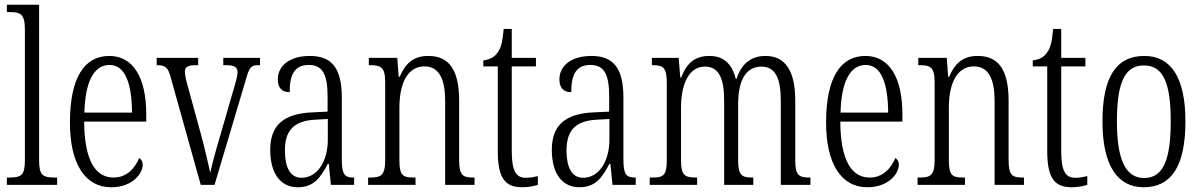

<svg xmlns="http://www.w3.org/2000/svg" viewBox="-20 -780 5065 810"><path d="M9 0H221V-31H214C160 -31 145 -39 145 -105V-760H9V-729H21C65 -729 85 -722 85 -656V-105C85 -39 70 -31 16 -31H9Z M449 10C539 10 582 -48 582 -85C582 -100 575 -109 567 -113C549 -70 515 -31 459 -31C381 -31 336 -106 335 -267H597V-298C597 -454 541 -544 441 -544C335 -544 275 -451 275 -263C275 -89 339 10 449 10ZM537 -305H336C339 -430 374 -506 442 -506C510 -506 536 -424 537 -305Z M700 -454 827 0H885L1016 -440C1031 -495 1038 -505 1070 -505H1077V-536H922V-505H936C969 -505 982 -496 982 -475C982 -457 973 -428 957 -374L910 -211C887 -135 873 -78 867 -51C859 -88 842 -162 827 -216L775 -406C768 -430 760 -461 760 -477C760 -496 771 -505 804 -505H816V-536H641V-505C678 -505 688 -497 700 -454Z M1236 10C1305 10 1333 -32 1363 -89H1367L1376 0H1474V-31H1471C1434 -31 1422 -44 1422 -108V-369C1422 -497 1376 -544 1287 -544C1204 -544 1152 -504 1152 -445C1152 -410 1169 -391 1202 -391C1202 -466 1223 -506 1283 -506C1344 -506 1362 -461 1362 -372V-309L1298 -306C1178 -301 1120 -253 1120 -148C1120 -41 1169 10 1236 10ZM1252 -30C1203 -30 1182 -76 1182 -145C1182 -225 1215 -270 1309 -275L1363 -278V-191C1363 -100 1319 -30 1252 -30Z M1533 0H1733V-31H1727C1681 -31 1665 -38 1665 -103V-326C1665 -433 1702 -500 1771 -500C1834 -500 1858 -443 1858 -355V0H1982V-31H1978C1933 -31 1917 -39 1917 -105V-355C1917 -486 1874 -544 1787 -544C1727 -544 1692 -516 1666 -456H1662L1656 -536H1536V-505H1541C1587 -505 1605 -497 1605 -433V-105C1605 -39 1587 -31 1540 -31H1533Z M2183 10C2209 10 2233 5 2249 0V-37C2231 -33 2218 -30 2198 -30C2158 -30 2139 -57 2139 -142V-500H2241V-536H2139V-658H2105C2100 -606 2095 -578 2078 -557C2066 -539 2047 -529 2019 -525V-500H2080V-143C2080 -28 2111 10 2183 10Z M2424 10C2493 10 2521 -32 2551 -89H2555L2564 0H2662V-31H2659C2622 -31 2610 -44 2610 -108V-369C2610 -497 2564 -544 2475 -544C2392 -544 2340 -504 2340 -445C2340 -410 2357 -391 2390 -391C2390 -466 2411 -506 2471 -506C2532 -506 2550 -461 2550 -372V-309L2486 -306C2366 -301 2308 -253 2308 -148C2308 -41 2357 10 2424 10ZM2440 -30C2391 -30 2370 -76 2370 -145C2370 -225 2403 -270 2497 -275L2551 -278V-191C2551 -100 2507 -30 2440 -30Z M2721 0H2921V-31H2919C2870 -31 2853 -38 2853 -103V-326C2853 -417 2882 -499 2954 -499C3012 -499 3035 -451 3035 -355V0H3158V-31H3155C3110 -31 3094 -39 3094 -105V-341C3094 -426 3118 -499 3193 -499C3252 -499 3274 -447 3274 -355V0H3399V-31H3397C3351 -31 3335 -39 3335 -103V-356C3335 -485 3290 -544 3210 -544C3154 -544 3110 -517 3087 -447H3084C3067 -516 3028 -544 2973 -544C2916 -544 2878 -518 2854 -453H2850L2843 -536H2730V-505H2732C2778 -505 2793 -496 2793 -429V-106C2793 -39 2779 -31 2731 -31H2721Z M3639 10C3729 10 3772 -48 3772 -85C3772 -100 3765 -109 3757 -113C3739 -70 3705 -31 3649 -31C3571 -31 3526 -106 3525 -267H3787V-298C3787 -454 3731 -544 3631 -544C3525 -544 3465 -451 3465 -263C3465 -89 3529 10 3639 10ZM3727 -305H3526C3529 -430 3564 -506 3632 -506C3700 -506 3726 -424 3727 -305Z M3851 0H4051V-31H4045C3999 -31 3983 -38 3983 -103V-326C3983 -433 4020 -500 4089 -500C4152 -500 4176 -443 4176 -355V0H4300V-31H4296C4251 -31 4235 -39 4235 -105V-355C4235 -486 4192 -544 4105 -544C4045 -544 4010 -516 3984 -456H3980L3974 -536H3854V-505H3859C3905 -505 3923 -497 3923 -433V-105C3923 -39 3905 -31 3858 -31H3851Z M4501 10C4527 10 4551 5 4567 0V-37C4549 -33 4536 -30 4516 -30C4476 -30 4457 -57 4457 -142V-500H4559V-536H4457V-658H4423C4418 -606 4413 -578 4396 -557C4384 -539 4365 -529 4337 -525V-500H4398V-143C4398 -28 4429 10 4501 10Z M4805 10C4920 10 4981 -77 4981 -268C4981 -453 4920 -544 4808 -544C4688 -544 4631 -454 4631 -268C4631 -79 4696 10 4805 10ZM4807 -29C4726 -29 4692 -111 4692 -268C4692 -425 4722 -504 4806 -504C4890 -504 4919 -425 4919 -268C4919 -112 4890 -29 4807 -29Z"/></svg>

Font: Noto Serif Thai ExtraCondensed Light
Style: Regular
Weight: 300
Width: 2
Designer: Monotype Design Team
Foundry: Monotype Imaging Inc.
Version: Version 2.002